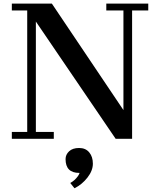

<svg xmlns="http://www.w3.org/2000/svg" viewBox="-20 -767 873 1061"><path d="M45.4 -38.1H130.4V-709H45.4V-747.1H266.6L662.1 -158.7V-709H567.4V-747.1H799.3V-709H710V0H619.1L178.2 -647.9V-38.1H277.3V0H45.4ZM342.3 112.3Q342.3 87.4 361.8 69.1Q381.3 50.8 417.2 50.8Q453.1 50.8 473.1 75Q493.2 99.1 493.2 137.5Q493.2 175.8 463.4 214.1Q433.6 252.4 391.6 273.4L368.2 244.1Q393.6 230.5 411.1 205.6Q417 197.3 419.9 188.5H418Q342.3 188.5 342.3 112.3Z"/></svg>

Font: Cantata One
Style: Regular
Weight: 400
Designer: Joana Maria Correia da Silva
Foundry: Joana Maria Correia da Silva
Version: Version 1.002